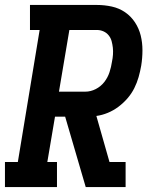

<svg xmlns="http://www.w3.org/2000/svg" viewBox="-24 -755 644 775"><path d="M-4 0V-101H48L136 -634H97V-735H367Q398 -735 427.5 -728.5Q457 -722 481 -705.5Q505 -689 521 -664.5Q537 -640 544 -611.5Q551 -583 551 -552Q551 -521 546 -490Q542 -467 535.5 -444Q529 -421 518 -399Q507 -377 490.5 -358Q474 -339 454 -324Q434 -309 411 -299.5Q388 -290 365 -287L418 -101H483V0H322L239 -284H198L167 -101H206V0ZM214 -385H320Q342 -385 362.5 -395.5Q383 -406 397 -424Q411 -442 418 -463.5Q425 -485 428 -506Q431 -520 432 -534.5Q433 -549 431.5 -562.5Q430 -576 426.5 -589Q423 -602 414.5 -612.5Q406 -623 393.5 -628.5Q381 -634 367 -634H256Z"/></svg>

Font: Iosevka Slab Extended
Style: Bold Italic
Weight: 700
Width: 7
Italic angle: -9°
Monospace: yes
Designer: Belleve Invis
Foundry: Belleve Invis
Version: Version 11.1.0; ttfautohint (v1.8.3)